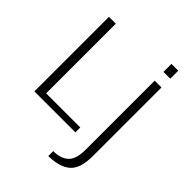

<svg xmlns="http://www.w3.org/2000/svg" viewBox="-272 -872 1229 1229"><g transform="rotate(45 342.0 -258.0)"><path d="M43 0H414V-44.5H105V-675H43ZM398.5 229.5Q497 229.5 548.8 186Q600.5 142.5 600.5 28.5V-593H539V30.5Q539 117.5 502.5 151.2Q466 185 398.5 185ZM539 -745V-672.5H600.5V-745Z"/></g></svg>

Font: Anybody Thin Light
Style: Regular
Weight: 300
Version: Version 1.113;gftools[0.9.25]